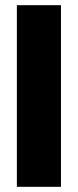

<svg xmlns="http://www.w3.org/2000/svg" viewBox="-20 -720 300 740"><path d="M45 -700V0H215V-700Z"/></svg>

Font: Unageo
Style: Black
Weight: 900
Designer: Richard Sepsi
Foundry: Richard Sepsi
Version: Version 2.000